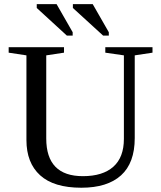

<svg xmlns="http://www.w3.org/2000/svg" viewBox="-20 -878 762 908"><path d="M565.9 -616.2 478 -628.9V-654.8H701.2V-628.9L617.2 -616.2V-225.1Q617.2 -107.4 552.5 -48.8Q487.8 9.8 364.7 9.8Q234.4 9.8 169.7 -49.1Q105 -107.9 105 -215.8V-616.2L21 -628.9V-654.8H282.7V-628.9L198.7 -616.2V-223.1Q198.7 -44.9 372.1 -44.9Q465.8 -44.9 515.9 -89.4Q565.9 -133.8 565.9 -221.2ZM467.8 -709.5 324.7 -840.3V-858.4H418.5L494.6 -725.6V-709.5ZM296.4 -709.5 153.8 -840.3V-858.4H247.6L323.7 -725.6V-709.5Z"/></svg>

Font: Times New Roman
Style: Regular
Weight: 400
Designer: Steve Matteson
Foundry: Ascender Corporation
Version: Version 2.00.3